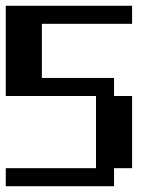

<svg xmlns="http://www.w3.org/2000/svg" viewBox="-20 -645 540 665"><path d="M0 -625H437.5V-562.5H125V-375H375V-312.5H437.5V-62.5H375V0H0V-62.5H312.5V-312.5H0Z"/></svg>

Font: NeoDunggeunmo Pro
Style: Regular
Weight: 400
Version: Version 1.020